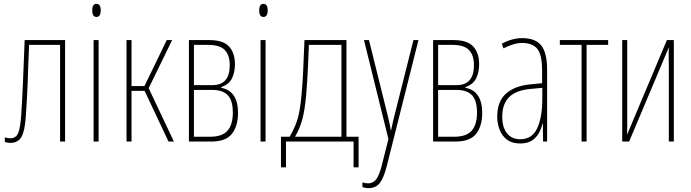

<svg xmlns="http://www.w3.org/2000/svg" viewBox="-20 -735 3590 997"><path d="M34 7Q18 7 5 2V-22Q18 -17 34 -17Q62 -17 73.5 -42Q85 -67 90 -135Q93 -180 95 -219.5Q97 -259 99 -302Q101 -345 103 -399.5Q105 -454 108 -527H318V0H292V-502H131Q128 -438 126.5 -389Q125 -340 123.5 -298.5Q122 -257 119.5 -217Q117 -177 114 -130Q109 -54 91 -23.5Q73 7 34 7Z M481 -647Q459 -647 459 -681Q459 -715 481 -715Q503 -715 503 -681Q503 -647 481 -647ZM466 0V-527H492V0Z M637 0V-527H663V-288H730L846 -527H874L752 -277L883 0H855L731 -263H663V0Z M961 0V-527H1065Q1139 -527 1169.5 -493.5Q1200 -460 1200 -401Q1200 -361 1185 -329Q1170 -297 1129 -283V-279Q1216 -263 1216 -148Q1216 -82 1185 -41Q1154 0 1077 0ZM987 -293H1083Q1173 -293 1173 -396Q1173 -449 1147 -475.5Q1121 -502 1060 -502H987ZM987 -25H1071Q1134 -25 1161.5 -56.5Q1189 -88 1189 -150Q1189 -214 1162.5 -241Q1136 -268 1083 -268H987Z M1348 -647Q1326 -647 1326 -681Q1326 -715 1348 -715Q1370 -715 1370 -681Q1370 -647 1348 -647ZM1333 0V-527H1359V0Z M1439 134V-25H1484Q1504 -59 1516 -90Q1528 -121 1535 -158.5Q1542 -196 1546 -247Q1551 -296 1554 -362Q1557 -428 1561 -527H1779V-25H1842V134H1816V0H1465V134ZM1512 -25H1753V-502H1584Q1582 -439 1579.5 -393Q1577 -347 1575 -311.5Q1573 -276 1570 -243Q1563 -165 1550 -116Q1537 -67 1512 -25Z M1894 242Q1876 242 1862 236V212Q1875 217 1892 217Q1918 217 1934 195.5Q1950 174 1963 122L1997 -13L1870 -527H1896L1992 -140Q2000 -108 2003 -93.5Q2006 -79 2007 -72.5Q2008 -66 2009 -59H2011Q2017 -89 2021.5 -107.5Q2026 -126 2030 -142L2127 -527H2153L1989 125Q1973 189 1952 215.5Q1931 242 1894 242Z M2229 0V-527H2333Q2407 -527 2437.5 -493.5Q2468 -460 2468 -401Q2468 -361 2453 -329Q2438 -297 2397 -283V-279Q2484 -263 2484 -148Q2484 -82 2453 -41Q2422 0 2345 0ZM2255 -293H2351Q2441 -293 2441 -396Q2441 -449 2415 -475.5Q2389 -502 2328 -502H2255ZM2255 -25H2339Q2402 -25 2429.5 -56.5Q2457 -88 2457 -150Q2457 -214 2430.5 -241Q2404 -268 2351 -268H2255Z M2681 10Q2639 10 2613 -9.5Q2587 -29 2574.5 -61Q2562 -93 2562 -129Q2562 -208 2607 -248.5Q2652 -289 2734 -297L2795 -303V-369Q2795 -451 2770 -481.5Q2745 -512 2691 -512Q2669 -512 2646 -505Q2623 -498 2594 -484L2586 -508Q2611 -522 2638 -529.5Q2665 -537 2692 -537Q2760 -537 2790.5 -499Q2821 -461 2821 -372V0H2800L2799 -93H2797Q2791 -68 2778.5 -44.5Q2766 -21 2742.5 -5.5Q2719 10 2681 10ZM2681 -12Q2744 -12 2770 -70Q2796 -128 2796 -220V-279L2733 -273Q2659 -266 2623.5 -230.5Q2588 -195 2588 -129Q2588 -73 2613 -42.5Q2638 -12 2681 -12Z M3000 0V-502H2887V-527H3138V-502H3026V0Z M3211 0V-527H3237V-123Q3237 -101 3237 -78Q3237 -55 3236 -35L3443 -527H3479V0H3453V-382Q3453 -408 3452.5 -436Q3452 -464 3453 -489L3247 0Z"/></svg>

Font: Noto Sans ExtraCondensed Thin
Style: Regular
Weight: 100
Width: 2
Designer: Monotype Design Team
Foundry: Monotype Imaging Inc.
Version: Version 2.013; ttfautohint (v1.8.4.7-5d5b)